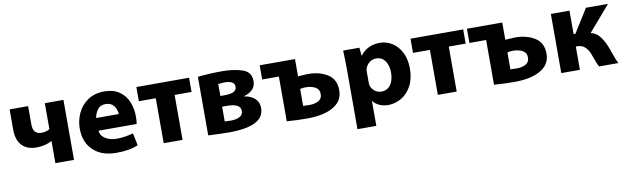

<svg xmlns="http://www.w3.org/2000/svg" viewBox="-44 -984 5416 1665"><g transform="rotate(-10 2664.0 -152.0)"><path d="M222 -331Q222 -286 241 -265.5Q260 -245 301 -245Q318 -245 338 -251Q358 -257 369 -264V-493H533V35H369V-160H368Q343 -145 306.5 -136Q270 -127 234 -127Q150 -127 104.5 -175Q59 -223 59 -315V-493H222Z M786 -177Q790 -132 831.5 -106.5Q873 -81 931 -81Q997 -81 1076 -102Q1083 -75 1093 -21L1098 6Q1024 39 907 39Q777 39 703 -31.5Q629 -102 629 -223Q629 -293 658.5 -357.5Q688 -422 748 -463Q808 -504 894 -504Q974 -504 1026 -467.5Q1078 -431 1102.5 -372Q1127 -313 1127 -243Q1127 -205 1122 -177ZM985 -289Q981 -333 957 -363.5Q933 -394 884 -394Q839 -394 815 -361.5Q791 -329 785 -289Z M1175 -493H1639V-368H1490V28H1324V-368H1175Z M1716 -487Q1746 -492 1806 -495.5Q1866 -499 1929 -499Q2031 -499 2108 -474Q2185 -449 2185 -369Q2185 -321 2154.5 -292Q2124 -263 2080 -253V-251Q2140 -242 2174.5 -210Q2209 -178 2209 -126Q2209 34 1900 34Q1864 34 1819 32.5Q1774 31 1754 30L1716 28ZM1919 -290Q1970 -290 1996.5 -303.5Q2023 -317 2023 -347Q2023 -400 1933 -400Q1917 -400 1879 -396V-290ZM1878 -66Q1910 -64 1932 -64Q1978 -64 2009 -80Q2040 -96 2040 -130Q2040 -196 1922 -196H1878Z M2572 -341Q2580 -341 2600 -343Q2651 -346 2660 -346Q2761 -346 2832 -301.5Q2903 -257 2903 -161Q2903 -72 2831 -25Q2748 33 2584 33Q2503 33 2408 26V-368H2261V-493H2572ZM2571 -80Q2579 -81 2585.5 -80.5Q2592 -80 2597 -80Q2606 -79 2627 -79Q2674 -79 2706.5 -97Q2739 -115 2739 -155Q2739 -199 2703.5 -217.5Q2668 -236 2618 -236Q2595 -236 2571 -230Z M3000 -318Q3000 -395 2996 -493H3139L3146 -422H3148Q3210 -504 3321 -504Q3379 -504 3429 -472Q3479 -440 3509 -380.5Q3539 -321 3539 -240Q3539 -149 3504.5 -86Q3470 -23 3415.5 8.5Q3361 40 3300 40Q3257 40 3221.5 23.5Q3186 7 3168 -19H3166V200H3000ZM3166 -195 3167 -162Q3174 -130 3200.5 -107.5Q3227 -85 3261 -85Q3313 -85 3342.5 -125Q3372 -165 3372 -233Q3372 -296 3344 -336Q3316 -376 3265 -376Q3230 -376 3202.5 -353Q3175 -330 3167 -295Q3166 -289 3166 -280Q3166 -271 3166 -266Z M3589 -493H4053V-368H3904V28H3738V-368H3589Z M4397 -341Q4405 -341 4425 -343Q4476 -346 4485 -346Q4586 -346 4657 -301.5Q4728 -257 4728 -161Q4728 -72 4656 -25Q4573 33 4409 33Q4328 33 4233 26V-368H4086V-493H4397ZM4396 -80Q4404 -81 4410.5 -80.5Q4417 -80 4422 -80Q4431 -79 4452 -79Q4499 -79 4531.5 -97Q4564 -115 4564 -155Q4564 -199 4528.5 -217.5Q4493 -236 4443 -236Q4420 -236 4396 -230Z M4989 -493V-287H5005L5134 -493H5328L5136 -270Q5179 -262 5210.5 -225.5Q5242 -189 5267 -127Q5272 -116 5278 -99Q5284 -82 5287 -73Q5312 -2 5327 28H5158Q5145 8 5119 -66L5111 -88Q5076 -177 5005 -177H4989V28H4825V-493Z"/></g></svg>

Font: BM Euljiro oraeorae
Style: Regular
Weight: 400
Designer: Bongjin Kim; Bomjun Kim; Myungsoo Han; Hyesun Chae; Mikyoung Jeong; Wujin Sim; Minjae Kang; Suwha Jang;
Foundry: Sandoll Inc.
Version: Version 1.000;hotconv 1.0.109;makeexe 2.5.65596